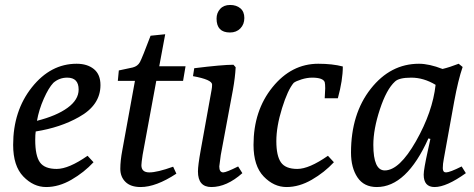

<svg xmlns="http://www.w3.org/2000/svg" viewBox="-20 -745 1910 774"><path d="M333 -117 357 -91Q319 -50 268 -20.5Q217 9 166 9Q115 9 74 -33.5Q33 -76 33 -161Q33 -298 108.5 -393Q184 -488 289 -488Q332 -488 358.5 -466.5Q385 -445 385 -402Q385 -321 298 -273Q224 -231 124 -215Q122 -203 122 -181Q122 -117 141 -90.5Q160 -64 208.5 -64Q257 -64 333 -117ZM129 -258Q208 -278 252.5 -310.5Q297 -343 297 -384Q297 -432 251 -432Q219 -432 195 -411Q176 -391 156.5 -347Q137 -303 129 -258Z M678 -73 691 -45Q609 9 547 9Q507 9 486 -11.5Q465 -32 465 -64.5Q465 -97 473 -139L524 -419H455L459 -461L515 -473Q535 -478 544 -494.5Q553 -511 587 -601L646 -607L622 -478H728L718 -419H610L555 -121Q550 -88 550 -79Q550 -50 582 -50Q614 -50 678 -73Z M907 -614Q853 -614 853 -670Q853 -693 867.5 -709Q882 -725 907.5 -725Q933 -725 949 -711.5Q965 -698 965 -672.5Q965 -647 949 -630.5Q933 -614 907 -614ZM940 -74 957 -47Q894 9 832 9Q778 9 778 -54Q778 -78 789 -139L833 -383Q835 -393 835 -404Q835 -424 758 -438L763 -470Q876 -484 921 -484L930 -474Q928 -433 919 -383L870 -120Q864 -78 864 -74Q864 -50 880 -50Q892 -50 940 -74Z M1289 -349 1291 -389Q1291 -406 1289 -414Q1282 -432 1238 -432Q1218 -432 1195.5 -425Q1173 -418 1164 -411Q1140 -383 1117 -309Q1094 -235 1094 -176Q1094 -117 1112.5 -90.5Q1131 -64 1178.5 -64Q1226 -64 1302 -117L1326 -91Q1288 -50 1237 -20.5Q1186 9 1135 9Q1084 9 1043 -33.5Q1002 -76 1002 -161Q1002 -299 1078.5 -393.5Q1155 -488 1263 -488Q1320 -488 1362 -477Q1362 -422 1342 -349Z M1841 -74 1858 -47Q1780 9 1732 9Q1688 9 1688 -41Q1688 -62 1705 -139L1715 -185L1707 -187Q1619 9 1499 9Q1447 9 1421 -30Q1395 -69 1395 -130Q1395 -286 1474.5 -387Q1554 -488 1669 -488Q1710 -488 1764 -467Q1793 -474 1829 -488L1845 -475Q1827 -423 1811 -336L1769 -104Q1765 -84 1765 -67Q1765 -50 1778 -50Q1793 -50 1841 -74ZM1736 -403Q1688 -432 1638 -432Q1588 -432 1572 -416Q1538 -385 1511.5 -304.5Q1485 -224 1485 -161Q1485 -58 1531 -58Q1590 -58 1657 -176Q1724 -294 1736 -403Z"/></svg>

Font: Poly
Style: Italic
Weight: 400
Italic angle: -10°
Designer: Nicolas Silva
Foundry: Jose Nicolas Silva Schwarzenberg
Version: Version 1.003